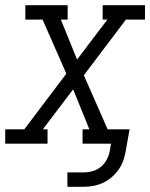

<svg xmlns="http://www.w3.org/2000/svg" viewBox="-50 -550 575 735"><path d="M208 165V110H270Q287 110 305 105Q323 100 337.5 87.5Q352 75 360 58.5Q368 42 371 24L375 0H266V-55H292L230 -208L114 -55H132V0H-30V-55H43L204 -268L113 -475H47V-530H209V-475H183L245 -322L361 -475H343V-530H505V-475H432L271 -262L362 -55H446L432 24Q429 43 423 61.5Q417 80 405.5 97Q394 114 378.5 127.5Q363 141 345 149.5Q327 158 308 161.5Q289 165 270 165Z"/></svg>

Font: Iosevka Slab Light Oblique
Style: Regular
Weight: 300
Italic angle: -9°
Monospace: yes
Designer: Belleve Invis
Foundry: Belleve Invis
Version: Version 11.1.1; ttfautohint (v1.8.3)